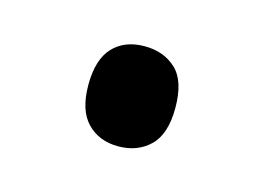

<svg xmlns="http://www.w3.org/2000/svg" viewBox="-37 -172 331 241"><g transform="rotate(15 128.5 -51.0)"><path d="M72 -51Q72 -84 87 -100Q102 -116 128 -116Q153 -116 169 -101Q185 -86 185 -51Q185 -17 169 -1.5Q153 14 128 14Q103 14 87.5 -2Q72 -18 72 -51Z"/></g></svg>

Font: Noto Sans Bengali Condensed
Style: Regular
Weight: 400
Width: 3
Designer: Jelle Bosma - Monotype Design Team
Foundry: Monotype Imaging Inc.
Version: Version 2.003